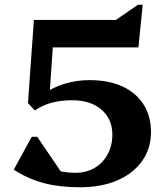

<svg xmlns="http://www.w3.org/2000/svg" viewBox="-20 -774 696 810"><path d="M316 16Q231 16 165 -1.5Q99 -19 38 -58L114 -197H137L258 -19L148 -28L139 -118Q163 -80 201.5 -62.5Q240 -45 298 -45Q344 -45 379 -65.5Q414 -86 434 -123Q454 -160 454 -206Q454 -272 408 -311.5Q362 -351 285 -351Q237 -351 199 -341Q161 -331 127 -308L98 -339L123 -690H469L562 -754H582L564 -574H151L206 -621L188 -358L164 -377Q201 -405 252 -420.5Q303 -436 357 -436Q438 -436 496 -409.5Q554 -383 585.5 -333.5Q617 -284 617 -217Q617 -147 579.5 -94.5Q542 -42 475 -13Q408 16 316 16Z"/></svg>

Font: Platypi Light SemiBold
Style: Regular
Weight: 600
Version: Version 1.200